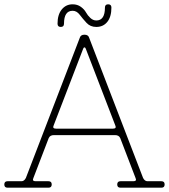

<svg xmlns="http://www.w3.org/2000/svg" viewBox="-30 -871 784 891"><path d="M237 -761Q237 -803 256.5 -827Q276 -851 307 -851Q329 -851 345 -839.5Q361 -828 369 -813.5Q377 -799 389.5 -787.5Q402 -776 417 -776Q457 -776 457 -836Q457 -851 472 -851Q487 -851 487 -836Q487 -793 468 -769.5Q449 -746 417 -746Q389 -746 371.5 -765Q354 -784 340 -802.5Q326 -821 307 -821Q267 -821 267 -761Q267 -746 252 -746Q237 -746 237 -761ZM505 -289 368 -645Q366 -651 362 -651Q358 -651 356 -645L219 -289Q212 -274 230 -274H494Q512 -274 505 -289ZM599 -45 528 -230Q522 -244 504 -244H220Q202 -244 196 -230L125 -45Q118 -30 135 -30H195Q210 -30 210 -15Q210 0 195 0H5Q-10 0 -10 -15Q-10 -30 5 -30H70Q82 -30 90 -45L340 -695Q344 -710 362 -710Q380 -710 384 -695L634 -45Q642 -30 654 -30H719Q734 -30 734 -15Q734 0 719 0H529Q514 0 514 -15Q514 -30 529 -30H589Q606 -30 599 -45Z"/></svg>

Font: ClassicType
Style: Regular
Weight: 400
Version: Version 1.004